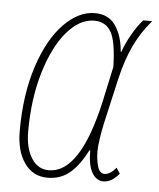

<svg xmlns="http://www.w3.org/2000/svg" viewBox="-45 -586 526 635"><g transform="rotate(5 218.0 -268.0)"><path d="M31 -136Q31 -257 61.5 -350.5Q92 -444 141.5 -495Q191 -546 245 -546Q291 -546 314 -512Q337 -478 341 -426H343Q353 -455 370.5 -485.5Q388 -516 406 -536H436Q401 -496 378 -447.5Q355 -399 340 -333L306 -184Q301 -161 297 -134.5Q293 -108 293 -92Q293 -65 299.5 -42Q306 -19 323 -19Q341 -19 361 -43L373 -24Q348 6 321 6Q298 6 283.5 -18Q269 -42 269 -92H266Q240 -41 209.5 -15.5Q179 10 136 10Q87 10 59 -30Q31 -70 31 -136ZM296 -258 321 -374Q319 -459 301 -490Q283 -521 245 -521Q197 -521 154.5 -471.5Q112 -422 85.5 -334Q59 -246 59 -136Q59 -83 80 -49Q101 -15 138 -15Q242 -15 296 -258Z"/></g></svg>

Font: Noto Serif CondThin
Style: Italic
Weight: 250
Width: 3
Italic angle: -12°
Designer: Monotype Design Team
Foundry: Monotype Imaging Inc.
Version: Version 1.001